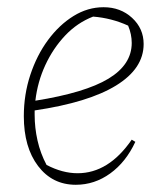

<svg xmlns="http://www.w3.org/2000/svg" viewBox="-20 -505 459 532"><path d="M190 7Q125 7 85.5 -45Q46 -97 46 -183Q46 -243 64 -297.5Q82 -352 113 -394Q144 -436 183.5 -460.5Q223 -485 267 -485Q314 -485 346 -455.5Q378 -426 378 -383Q378 -315 301.5 -268Q225 -221 76 -199Q76 -193 76 -187Q76 -151 84 -115.5Q92 -80 109 -48Q153 -25 195 -25Q281 -25 345 -118L355 -112Q329 -56 285.5 -24.5Q242 7 190 7ZM345 -386Q345 -410 335 -434Q289 -455 238 -459Q194 -442 160.5 -406.5Q127 -371 105.5 -324.5Q84 -278 78 -226Q216 -248 280.5 -287Q345 -326 345 -386Z"/></svg>

Font: Piazzolla Thin
Style: Italic
Weight: 100
Italic angle: -11.3°
Designer: Juan Pablo del Peral
Foundry: Huerta Tipografica
Version: Version 1.330